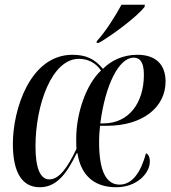

<svg xmlns="http://www.w3.org/2000/svg" viewBox="-20 -776 717 806"><path d="M387 -604 385 -596H395C459 -633 559 -710 587 -747L588 -756H490C462 -705 423 -643 387 -604ZM147 10C218 10 260 -47 302 -133H305C321 -32 383 10 468 10C554 10 609 -48 609 -98C609 -120 601 -129 593 -133C571 -52 535 -1 482 -1C427 -1 396 -55 396 -179C396 -207 398 -231 400 -248H429C577 -248 675 -324 675 -434C675 -505 634 -546 557 -546C497 -546 448 -523 412 -487C377 -530 339 -546 284 -546C107 -546 34 -318 34 -172C34 -50 74 10 147 10ZM414 -258H401C422 -420 479 -534 541 -534C569 -534 584 -513 584 -462C584 -344 521 -258 414 -258ZM187 -23C150 -23 129 -68 129 -161C129 -337 198 -529 311 -529C346 -529 380 -515 404 -480C339 -419 300 -296 300 -195C300 -177 300 -166 301 -151C263 -71 228 -23 187 -23Z"/></svg>

Font: Noto Serif Display ExtraCondensed Medium
Style: Italic
Weight: 500
Width: 2
Italic angle: -12°
Designer: Monotype Design Team
Foundry: Monotype Imaging Inc.
Version: Version 2.009